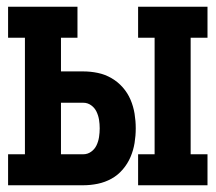

<svg xmlns="http://www.w3.org/2000/svg" viewBox="-20 -550 640 570"><path d="M390 0V-92H439V-438H390V-530H596V-438H546V-92H596V0ZM4 0V-92H54V-438H4V-530H210V-438H161V-338H227Q249 -338 270.5 -333.5Q292 -329 311 -318Q330 -307 344.5 -290.5Q359 -274 367.5 -254Q376 -234 379.5 -212.5Q383 -191 383 -169Q383 -147 379.5 -125.5Q376 -104 367.5 -84Q359 -64 344.5 -47Q330 -30 311 -19.5Q292 -9 270.5 -4.5Q249 0 227 0ZM161 -92H227Q240 -92 250.5 -99.5Q261 -107 266.5 -118.5Q272 -130 274 -143Q276 -156 276 -169Q276 -182 274 -194.5Q272 -207 266.5 -218.5Q261 -230 250.5 -237.5Q240 -245 227 -245H161Z"/></svg>

Font: Iosevka Curly Slab SmBdEx
Style: Regular
Weight: 600
Width: 7
Monospace: yes
Designer: Belleve Invis
Foundry: Belleve Invis
Version: Version 11.1.0; ttfautohint (v1.8.3)